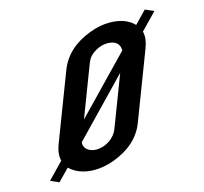

<svg xmlns="http://www.w3.org/2000/svg" viewBox="-103 -801 1000 940"><g transform="rotate(-15 397.5 -331.5)"><path d="M268.6 9C300.3 9 333.1 2.8 366.9 -9.5C448.6 -39.2 504.9 -89.1 531.2 -158L661.1 -498C671.5 -525.2 678.9 -553.4 671.5 -584L752 -667L708 -686L648 -624C619.5 -654 578.1 -669 524 -669C490.6 -669 456.6 -662.3 422 -649C339.6 -617.3 286.7 -568.3 259.9 -498L129.9 -158C118.5 -128 115.7 -101 121.5 -77L43 4L85.8 23L143.3 -36C170.7 -9.6 211.6 9 268.6 9ZM302 -85C265.6 -85 236.3 -108.6 242.7 -139L511.8 -418L412.4 -158C397.3 -118.3 351.9 -85 302 -85ZM487.7 -574C529.7 -574 550.5 -554 549.9 -521L281.2 -243L378.6 -498C382.5 -508 386.1 -516 389.7 -522C403.8 -545.9 445.2 -574 487.7 -574Z"/></g></svg>

Font: Din Kursivschrift
Style: Extended Italic
Weight: 400
Version: Version 1.089